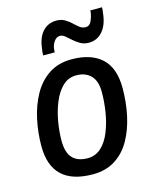

<svg xmlns="http://www.w3.org/2000/svg" viewBox="-114 -831 748 920"><g transform="rotate(-15 260.0 -371.0)"><path d="M233 10Q28 10 28 -184Q28 -251 42 -316Q56 -381 85.5 -434Q115 -487 162 -518Q209 -549 275 -549Q371 -549 423.5 -501Q476 -453 476 -353Q476 -282 462 -217Q448 -152 419 -100.5Q390 -49 343.5 -19.5Q297 10 233 10ZM228 -71Q267 -71 295 -96.5Q323 -122 340.5 -165Q358 -208 366.5 -259Q375 -310 375 -361Q375 -415 348.5 -442Q322 -469 277 -469Q237 -469 209 -442Q181 -415 163 -371.5Q145 -328 136.5 -278.5Q128 -229 128 -184Q128 -125 153.5 -98Q179 -71 228 -71ZM149 -602Q149 -611 149.5 -617.5Q150 -624 152 -635Q158 -689 184.5 -718Q211 -747 253 -747Q276 -747 293.5 -737Q311 -727 325 -713.5Q339 -700 352 -690Q365 -680 381 -680Q401 -680 410 -700.5Q419 -721 422 -739Q423 -747 423 -752H481Q481 -744 480 -736.5Q479 -729 478 -721Q472 -666 445 -635Q418 -604 377 -604Q353 -604 335 -614.5Q317 -625 302.5 -638Q288 -651 275.5 -661.5Q263 -672 250 -672Q233 -672 220.5 -654Q208 -636 207 -614Q207 -609 206.5 -606.5Q206 -604 206 -602Z"/></g></svg>

Font: Georama Medium
Style: Italic
Weight: 500
Italic angle: -9°
Designer: Jean-Baptiste Levee
Foundry: Production Type
Version: Version 1.000